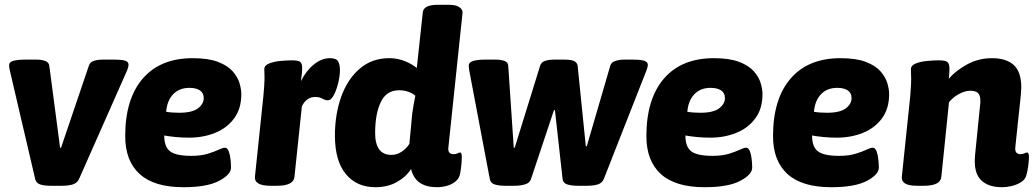

<svg xmlns="http://www.w3.org/2000/svg" viewBox="-20 -774 4318 802"><path d="M191 2Q165 2 148 -3.5Q131 -9 127 -26L21 -480Q18 -492 18 -501Q18 -515 36 -520Q54 -525 89 -525H134Q153 -525 168.5 -519.5Q184 -514 186 -499L231 -157H235L351 -499Q356 -515 372.5 -520Q389 -525 410 -525H453Q489 -525 503 -520.5Q517 -516 517 -503Q517 -495 511 -480L310 -26Q302 -9 283.5 -3.5Q265 2 239 2Z M746 8Q624 8 563.5 -47Q503 -102 503 -205Q503 -361 576.5 -446Q650 -531 785 -531Q850 -531 890.5 -515.5Q931 -500 952 -476Q973 -452 980.5 -426.5Q988 -401 988 -381Q988 -320 958 -279.5Q928 -239 878.5 -219Q829 -199 770 -199Q741 -199 715 -201.5Q689 -204 666 -208Q666 -160 691 -141.5Q716 -123 779 -123Q819 -123 847 -131.5Q875 -140 893 -148.5Q911 -157 919 -157Q930 -157 935.5 -142Q941 -127 943 -107.5Q945 -88 945 -74Q945 -45 895 -18.5Q845 8 746 8ZM728 -303Q783 -303 807 -321.5Q831 -340 831 -364Q831 -386 815 -396.5Q799 -407 771 -407Q729 -407 703.5 -380.5Q678 -354 674 -307Q686 -305 700.5 -304Q715 -303 728 -303Z M1110 2Q1041 2 1045 -37L1080 -371Q1082 -392 1083.5 -413Q1085 -434 1085 -446Q1085 -460 1084.5 -468Q1084 -476 1084 -485Q1084 -501 1104.5 -509Q1125 -517 1152 -519.5Q1179 -522 1199 -522Q1220 -522 1230.5 -517.5Q1241 -513 1242 -494.5Q1243 -476 1237 -435Q1259 -479 1291.5 -505Q1324 -531 1358 -531Q1386 -531 1393 -516.5Q1400 -502 1400 -483Q1400 -458 1393 -428.5Q1386 -399 1374.5 -377Q1363 -355 1349 -355Q1339 -355 1326.5 -362Q1314 -369 1297 -369Q1260 -369 1241 -330L1210 -36Q1207 2 1137 2Z M1548 8Q1470 8 1424.5 -47Q1379 -102 1379 -208Q1379 -297 1405.5 -370.5Q1432 -444 1483 -487.5Q1534 -531 1606 -531Q1641 -531 1671.5 -518.5Q1702 -506 1721 -490L1746 -722Q1749 -754 1809 -754H1855Q1885 -754 1899 -744Q1913 -734 1912 -720L1853 -159Q1849 -130 1875 -130Q1884 -130 1891 -133.5Q1898 -137 1902 -137Q1909 -137 1909 -118Q1909 -110 1908 -94.5Q1907 -79 1903 -54Q1900 -31 1884.5 -17.5Q1869 -4 1847.5 2Q1826 8 1806 8Q1762 8 1734.5 -10Q1707 -28 1697 -68Q1676 -35 1637.5 -13.5Q1599 8 1548 8ZM1615 -127Q1638 -127 1658 -140.5Q1678 -154 1690 -173L1702 -300Q1705 -321 1708 -338.5Q1711 -356 1715 -374Q1704 -384 1686 -390.5Q1668 -397 1647 -397Q1594 -397 1570.5 -347.5Q1547 -298 1547 -219Q1547 -127 1615 -127Z M2089 2Q2064 2 2046.5 -3.5Q2029 -9 2026 -26L1940 -480Q1938 -493 1938 -501Q1938 -525 2008 -525H2051Q2070 -525 2086 -520Q2102 -515 2103 -499L2126 -157H2130L2236 -499Q2241 -515 2257.5 -520Q2274 -525 2295 -525H2339Q2365 -525 2378 -519Q2391 -513 2393 -498L2427 -163H2431L2529 -499Q2533 -514 2550.5 -519.5Q2568 -525 2587 -525H2622Q2657 -525 2671.5 -520Q2686 -515 2686 -503Q2686 -498 2684 -491.5Q2682 -485 2680 -479L2502 -26Q2495 -9 2476.5 -3.5Q2458 2 2433 2H2393Q2368 2 2350 -3.5Q2332 -9 2330 -26L2298 -314H2294L2198 -26Q2193 -10 2173.5 -4Q2154 2 2128 2Z M2923 8Q2801 8 2740.5 -47Q2680 -102 2680 -205Q2680 -361 2753.5 -446Q2827 -531 2962 -531Q3027 -531 3067.5 -515.5Q3108 -500 3129 -476Q3150 -452 3157.5 -426.5Q3165 -401 3165 -381Q3165 -320 3135 -279.5Q3105 -239 3055.5 -219Q3006 -199 2947 -199Q2918 -199 2892 -201.5Q2866 -204 2843 -208Q2843 -160 2868 -141.5Q2893 -123 2956 -123Q2996 -123 3024 -131.5Q3052 -140 3070 -148.5Q3088 -157 3096 -157Q3107 -157 3112.5 -142Q3118 -127 3120 -107.5Q3122 -88 3122 -74Q3122 -45 3072 -18.5Q3022 8 2923 8ZM2905 -303Q2960 -303 2984 -321.5Q3008 -340 3008 -364Q3008 -386 2992 -396.5Q2976 -407 2948 -407Q2906 -407 2880.5 -380.5Q2855 -354 2851 -307Q2863 -305 2877.5 -304Q2892 -303 2905 -303Z M3452 8Q3330 8 3269.5 -47Q3209 -102 3209 -205Q3209 -361 3282.5 -446Q3356 -531 3491 -531Q3556 -531 3596.5 -515.5Q3637 -500 3658 -476Q3679 -452 3686.5 -426.5Q3694 -401 3694 -381Q3694 -320 3664 -279.5Q3634 -239 3584.5 -219Q3535 -199 3476 -199Q3447 -199 3421 -201.5Q3395 -204 3372 -208Q3372 -160 3397 -141.5Q3422 -123 3485 -123Q3525 -123 3553 -131.5Q3581 -140 3599 -148.5Q3617 -157 3625 -157Q3636 -157 3641.5 -142Q3647 -127 3649 -107.5Q3651 -88 3651 -74Q3651 -45 3601 -18.5Q3551 8 3452 8ZM3434 -303Q3489 -303 3513 -321.5Q3537 -340 3537 -364Q3537 -386 3521 -396.5Q3505 -407 3477 -407Q3435 -407 3409.5 -380.5Q3384 -354 3380 -307Q3392 -305 3406.5 -304Q3421 -303 3434 -303Z M4166 8Q4106 8 4076 -23.5Q4046 -55 4053 -127L4074 -336Q4075 -342 4075 -346Q4075 -350 4075 -353Q4075 -376 4065 -385.5Q4055 -395 4033 -395Q4011 -395 3986 -381.5Q3961 -368 3944 -347L3912 -35Q3908 2 3839 2H3812Q3775 2 3760 -8Q3745 -18 3747 -36L3782 -371Q3783 -387 3784.5 -406.5Q3786 -426 3786 -446Q3786 -455 3785.5 -464.5Q3785 -474 3785 -485Q3785 -501 3805.5 -509Q3826 -517 3853.5 -519.5Q3881 -522 3900 -522Q3929 -522 3937.5 -515Q3946 -508 3946 -485Q3946 -465 3943 -445Q3970 -477 4018 -504Q4066 -531 4124 -531Q4183 -531 4214.5 -502.5Q4246 -474 4246 -408Q4246 -401 4245 -393Q4244 -385 4244 -376L4221 -159Q4218 -130 4243 -130Q4252 -130 4259 -133.5Q4266 -137 4270 -137Q4278 -137 4278 -118Q4278 -104 4275 -80.5Q4272 -57 4266 -38Q4261 -23 4244 -12.5Q4227 -2 4206 3Q4185 8 4166 8Z"/></svg>

Font: Asap ExtraBold
Style: Italic
Weight: 800
Italic angle: -6°
Designer: Pablo Cosgaya
Foundry: Omnibus-Type
Version: Version 3.001; ttfautohint (v1.8.4.7-5d5b)